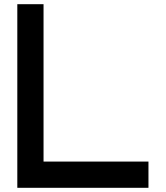

<svg xmlns="http://www.w3.org/2000/svg" viewBox="-20 -1020 790 915"><path d="M62.5 -125V-1000H187.5V-250H687.5V-125Z"/></svg>

Font: Better VCR
Style: Regular
Weight: 400
Designer: artdzyk
Foundry: https://fontstruct.com
Version: Version 1.0